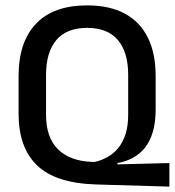

<svg xmlns="http://www.w3.org/2000/svg" viewBox="-20 -672 649 713"><path d="M609 21 337 13Q186.5 8.5 117.8 -57.8Q49 -124 49 -249.5V-390Q49 -516 113.8 -584Q178.5 -652 303.5 -652Q387 -652 443.5 -621.5Q500 -591 529 -532.5Q558 -474 558 -390V-265.5Q558 -218 547.8 -183Q537.5 -148 518.8 -124.2Q500 -100.5 474 -86.2Q448 -72 416 -66.5V-61.5L609 -66.5ZM319 -71 331 -70.5Q356.5 -76 379.2 -88.8Q402 -101.5 419.2 -122.5Q436.5 -143.5 446.2 -174Q456 -204.5 456 -245.5V-394Q456 -478 417.8 -523.2Q379.5 -568.5 303.5 -568.5Q227.5 -568.5 189.2 -523.2Q151 -478 151 -394V-245.5Q151 -162 194.8 -118.2Q238.5 -74.5 319 -71Z"/></svg>

Font: Anek Latin Medium Medium
Style: Regular
Weight: 500
Version: Version 1.003